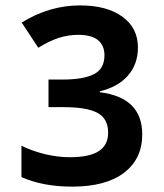

<svg xmlns="http://www.w3.org/2000/svg" viewBox="-20 -780 612 717"><path d="M353 -439V-435.5Q511.2 -416 511.2 -277.8Q511.2 -187 443.4 -135Q375.5 -83 249 -83Q141.1 -83 60.1 -118.7V-235.8Q100.6 -215.8 148.2 -204.3Q195.8 -192.9 241.2 -192.9Q313 -192.9 348.4 -215.3Q383.8 -237.8 383.8 -284.7Q383.8 -336.9 344.2 -358.4Q304.7 -379.9 216.8 -379.9H161.1V-482.9H213.9Q291 -482.9 330.6 -502.9Q370.1 -522.9 370.1 -573.7Q370.1 -609.9 346.2 -629.9Q322.3 -649.9 272 -649.9Q234.9 -649.9 199.2 -638.4Q163.6 -627 123 -601.6L61 -695.8Q164.6 -759.8 278.8 -759.8Q379.4 -759.8 437.3 -717.5Q495.1 -675.3 495.1 -602.5Q495.1 -541 458.3 -498.3Q421.4 -455.6 353 -439Z"/></svg>

Font: Noto Sans Oriya UI
Style: Bold
Weight: 700
Designer: Monotype Design Team
Foundry: Monotype Imaging Inc.
Version: Version 1.01